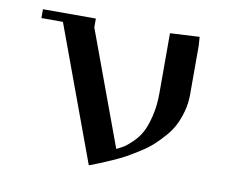

<svg xmlns="http://www.w3.org/2000/svg" viewBox="-58 -511 719 597"><g transform="rotate(10 301.5 -212.5)"><path d="M32.2 -411.1V-439H199.2V-411.1L332 -50.8Q345.2 -57.1 354.2 -62.5Q363.3 -67.9 379.9 -83.7Q396.5 -99.6 407 -118.7Q417.5 -137.7 425.8 -170.9Q434.1 -204.1 434.1 -245.1V-434.1L526.9 -439L528.8 -411.1V-256.8Q528.8 -230 522 -204.6Q515.1 -179.2 505.1 -159.2Q495.1 -139.2 478 -119.9Q460.9 -100.6 445.3 -86.4Q429.7 -72.3 406.7 -57.9Q383.8 -43.5 367.7 -34.4Q351.6 -25.4 327.1 -14.6Q302.7 -3.9 290.3 1.2Q277.8 6.3 256.8 14.2L100.1 -411.1Z"/></g></svg>

Font: Dehuti Alt
Style: Bold
Weight: 700
Version: Version 1.2